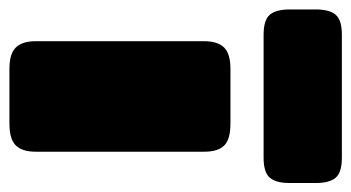

<svg xmlns="http://www.w3.org/2000/svg" viewBox="-212 -570 762 417"><g transform="rotate(90 169.5 -361.0)"><path d="M-19 -609V-665Q-19 -695 -7.5 -708.5Q4 -722 36 -722H303Q335 -722 346.5 -708.5Q358 -695 358 -665V-609Q358 -579 346.5 -565.5Q335 -552 303 -552H36Q4 -552 -7.5 -565.5Q-19 -579 -19 -609ZM50 -57V-423Q50 -452 63.5 -466Q77 -480 110 -480H229Q263 -480 276.5 -466.5Q290 -453 290 -423V-57Q290 -28 276.5 -14Q263 0 229 0H110Q77 0 63.5 -14Q50 -28 50 -57Z"/></g></svg>

Font: Mitr
Style: Bold
Weight: 700
Designer: Thanarat Vachiruckul
Foundry: Cadson Demak
Version: Version 1.002